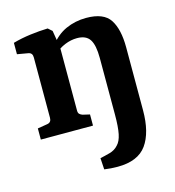

<svg xmlns="http://www.w3.org/2000/svg" viewBox="-96 -513 714 782"><g transform="rotate(-15 261.5 -121.5)"><path d="M305 188Q292 188 277 187Q262 186 249 184L246 136Q265 132 287 126Q309 120 323 104Q337 90 343 61Q349 32 349 -20V-259Q349 -313 333.5 -337Q318 -361 280 -361Q254 -361 228.5 -350.5Q203 -340 181 -320L182 -355Q211 -395 251 -413Q291 -431 337 -431Q411 -431 437.5 -390Q464 -349 464 -273V-8Q464 86 427.5 137Q391 188 305 188ZM31 0V-47L73 -54Q90 -57 90 -76V-331Q90 -350 73 -353L27 -361V-409Q62 -419 101 -424Q140 -429 175 -430L192 -415L204 -342V-76Q204 -66 208.5 -61.5Q213 -57 221 -54L251 -47V0Z"/></g></svg>

Font: Yrsa SemiBold
Style: Regular
Weight: 600
Version: Version 2.004